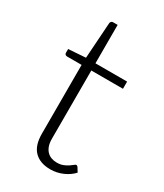

<svg xmlns="http://www.w3.org/2000/svg" viewBox="-173 -743 703 822"><g transform="rotate(30 178.0 -332.0)"><path d="M217 8Q166.5 8 138.2 -20Q110 -48 110 -106.5V-446.5H38.5Q33 -446.5 29.5 -449.5Q26 -452.5 26 -458V-476.5L111 -482.5L123 -660.5Q123.5 -665 126.8 -668.5Q130 -672 135.5 -672H158V-482H314.5V-446.5H158V-109Q158 -88.5 163.2 -73.8Q168.5 -59 177.8 -49.5Q187 -40 199.5 -35.5Q212 -31 226.5 -31Q244.5 -31 257.5 -36.2Q270.5 -41.5 280 -47.8Q289.5 -54 295.5 -59.2Q301.5 -64.5 305 -64.5Q309 -64.5 313 -59.5L326 -38.5Q307 -17.5 277.8 -4.8Q248.5 8 217 8Z"/></g></svg>

Font: o
Style: Regular
Weight: 300
Designer: Lukasz Dziedzic
Foundry: Lukasz Dziedzic
Version: Version 1.104; Western+Polish opensource; ttfautohint (v1.8.